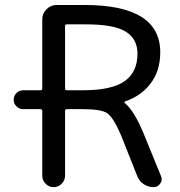

<svg xmlns="http://www.w3.org/2000/svg" viewBox="-20 -775 726 774"><path d="M150.4 -328.1Q150.4 -335 142.6 -335H73.2Q57.6 -335 46.4 -346.2Q35.2 -357.4 35.2 -373Q35.2 -388.7 46.4 -399.9Q57.6 -411.1 73.2 -411.1H142.6Q150.4 -411.1 150.4 -418V-697.3Q150.4 -720.7 167.5 -737.8Q184.6 -754.9 208 -754.9H320.3Q626 -754.9 626 -564.5Q626 -486.3 584 -434.6Q546.9 -387.7 484.4 -366.2Q482.4 -366.2 481.9 -363.8Q481.4 -361.3 483.4 -359.4Q519.5 -330.1 557.6 -240.2L628.9 -65.4Q631.8 -58.6 631.8 -52.7Q631.8 -43 626 -35.2Q616.2 -20.5 599.6 -20.5Q577.1 -20.5 559.1 -32.7Q541 -44.9 533.2 -65.4L466.8 -232.4Q436.5 -301.8 412.6 -318.4Q388.7 -335 313.5 -335H250Q242.2 -335 242.2 -328.1V-66.4Q242.2 -47.9 228.5 -34.2Q214.8 -20.5 196.3 -20.5Q177.7 -20.5 164.1 -34.2Q150.4 -47.9 150.4 -66.4ZM327.1 -676.8H250Q242.2 -676.8 242.2 -669.9V-418Q242.2 -411.1 250 -411.1H313.5Q430.7 -411.1 482.4 -447.8Q534.2 -484.4 534.2 -558.6Q534.2 -618.2 486.8 -647.5Q439.5 -676.8 327.1 -676.8Z"/></svg>

Font: Gen Jyuu Gothic P Regular
Style: Regular
Weight: 400
Designer: [Source Han Sans]
Ryoko NISHIZUKA  (kana & ideographs); Paul D. Hunt (Latin, Greek & Cyrillic); Wenlong ZHANG  (bopomofo
Version: Version 1.002.20150607